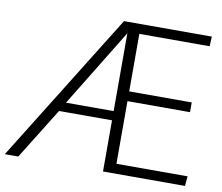

<svg xmlns="http://www.w3.org/2000/svg" viewBox="-78 -804 1039 899"><g transform="rotate(10 441.5 -355.0)"><path d="M466.3 -657.2V-287.1H239.7ZM858.4 -710.4H440.9L-0.5 0H63.5L214.4 -243.2H466.3V0H856L860.4 -46.4H522V-344.2H819.3V-390.6H522V-664.1H856.4Z"/></g></svg>

Font: My Font
Style: ExtraLight
Weight: 500
Designer: Vernon Adams
Foundry: newtypography
Version: Version 0.001